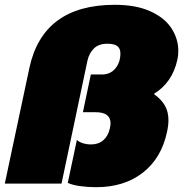

<svg xmlns="http://www.w3.org/2000/svg" viewBox="-44 -764 762 799"><path d="M238 -3 276 -182Q285 -173 301 -168Q317 -163 335 -163Q366 -163 386 -180.5Q406 -198 413 -229Q416 -241 416 -251Q416 -297 354 -297H301L334 -454H380Q415 -454 436 -479Q457 -504 457 -542Q457 -562 444.5 -572Q432 -582 402 -582Q367 -582 347 -562.5Q327 -543 320 -512L212 0H-24L78 -480Q134 -744 434 -744Q521 -744 580.5 -717.5Q640 -691 669 -647Q698 -603 698 -552Q698 -531 694 -515Q673 -420 596 -373Q627 -351 642 -325Q657 -299 657 -264Q657 -242 651 -215Q628 -106 550.5 -45.5Q473 15 356 15Q322 15 289.5 10.5Q257 6 238 -3Z"/></svg>

Font: Prompt Black
Style: Italic
Weight: 900
Italic angle: -12°
Designer: Katatrad Team
Foundry: CadsonDemak
Version: Version 1.001